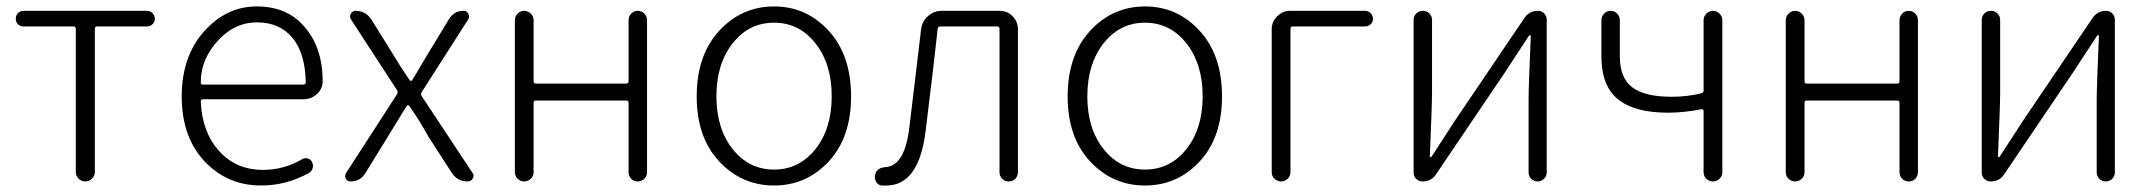

<svg xmlns="http://www.w3.org/2000/svg" viewBox="-20 -567 6728 600"><path d="M216.8 -29.3V-476.6Q216.8 -484.4 210 -484.4H53.7Q43 -484.4 36.1 -491.2Q29.3 -498 29.3 -508.3Q29.3 -518.6 36.1 -525.9Q43 -533.2 53.7 -533.2H439.5Q449.2 -533.2 456.5 -525.9Q463.9 -518.6 463.9 -508.3Q463.9 -498 456.5 -491.2Q449.2 -484.4 439.5 -484.4H283.2Q276.4 -484.4 276.4 -476.6V-29.3Q276.4 -17.6 267.6 -8.8Q258.8 0 246.6 0Q234.4 0 225.6 -8.8Q216.8 -17.6 216.8 -29.3Z M795.9 12.7Q690.4 12.7 619.1 -63Q547.9 -138.7 547.9 -265.6Q547.9 -390.6 617.7 -468.8Q687.5 -546.9 782.2 -546.9Q876 -546.9 929.7 -485.4Q988.3 -419.9 988.3 -312.5Q988.3 -290 970.7 -273.4Q953.1 -256.8 927.7 -256.8H614.3Q607.4 -256.8 607.4 -250Q611.3 -154.3 664.6 -95.2Q717.8 -36.1 801.8 -36.1Q867.2 -36.1 923.8 -69.3Q931.6 -74.2 941.4 -71.8Q951.2 -69.3 955.1 -60.5Q960 -51.8 957 -41.5Q954.1 -31.2 945.3 -26.4Q875 12.7 795.9 12.7ZM607.4 -308.6Q607.4 -302.7 614.3 -302.7H927.7Q935.5 -302.7 935.5 -309.6Q935.5 -310.5 935.5 -310.5Q933.6 -401.4 893.6 -449.2Q853.5 -497.1 783.2 -497.1Q716.8 -497.1 667 -446.3Q607.4 -385.7 607.4 -308.6Z M1075.2 0Q1065.4 0 1060.5 -8.8Q1058.6 -12.7 1058.6 -16.6Q1058.6 -21.5 1061.5 -26.4L1220.7 -272.5Q1224.6 -279.3 1220.7 -285.2L1077.1 -505.9Q1071.3 -514.6 1076.2 -523.9Q1081.1 -533.2 1090.8 -533.2Q1123 -533.2 1140.6 -505.9L1205.1 -402.3Q1229.5 -361.3 1260.7 -315.4Q1262.7 -314.5 1264.6 -314.5Q1266.6 -314.5 1267.6 -315.4Q1272.5 -324.2 1319.3 -402.3L1382.8 -506.8Q1398.4 -533.2 1428.7 -533.2Q1438.5 -533.2 1443.4 -524.4Q1448.2 -515.6 1443.4 -506.8L1297.9 -279.3Q1293.9 -273.4 1297.9 -266.6L1456.1 -27.3Q1460 -22.5 1460 -17.6Q1460 -13.7 1457 -8.8Q1452.1 0 1441.4 0Q1409.2 0 1391.6 -27.3L1318.4 -140.6Q1293 -187.5 1258.8 -236.3Q1256.8 -238.3 1254.4 -238.3Q1252 -238.3 1251 -235.4Q1241.2 -220.7 1221.7 -188.5Q1202.1 -156.2 1192.4 -140.6L1122.1 -26.4Q1106.4 0 1075.2 0Z M1588.9 -29.3V-503.9Q1588.9 -515.6 1597.7 -524.4Q1606.4 -533.2 1618.2 -533.2Q1629.9 -533.2 1638.7 -524.4Q1647.5 -515.6 1647.5 -503.9V-313.5Q1647.5 -305.7 1654.3 -305.7H1936.5Q1944.3 -305.7 1944.3 -313.5V-503.9Q1944.3 -515.6 1952.6 -524.4Q1960.9 -533.2 1973.1 -533.2Q1985.4 -533.2 1993.7 -524.4Q2002 -515.6 2002 -503.9V-29.3Q2002 -16.6 1993.7 -8.3Q1985.4 0 1973.1 0Q1960.9 0 1952.6 -8.3Q1944.3 -16.6 1944.3 -29.3V-246.1Q1944.3 -252.9 1936.5 -252.9H1654.3Q1647.5 -252.9 1647.5 -246.1V-29.3Q1647.5 -16.6 1638.7 -8.3Q1629.9 0 1618.2 0Q1606.4 0 1597.7 -8.3Q1588.9 -16.6 1588.9 -29.3Z M2157.2 -265.6Q2157.2 -394.5 2227.5 -470.7Q2297.9 -546.9 2398.9 -546.9Q2500 -546.9 2569.8 -470.7Q2639.6 -394.5 2639.6 -265.6Q2639.6 -137.7 2569.8 -62.5Q2500 12.7 2398.9 12.7Q2297.9 12.7 2227.5 -62.5Q2157.2 -137.7 2157.2 -265.6ZM2269.5 -101.1Q2320.3 -37.1 2398.9 -37.1Q2477.5 -37.1 2528.3 -101.1Q2579.1 -165 2579.1 -266.1Q2579.1 -367.2 2528.3 -431.6Q2477.5 -496.1 2398.9 -496.1Q2320.3 -496.1 2269.5 -431.6Q2218.8 -367.2 2218.8 -266.1Q2218.8 -165 2269.5 -101.1Z M2750 12.7Q2742.2 12.7 2735.4 12.7Q2723.6 11.7 2717.8 1Q2713.9 -5.9 2713.9 -13.7Q2713.9 -17.6 2714.8 -21.5Q2719.7 -43 2749 -44.9Q2808.6 -49.8 2822.3 -173.8Q2829.1 -231.4 2841.8 -335.9Q2854.5 -440.4 2858.4 -475.6Q2861.3 -500 2879.9 -516.6Q2898.4 -533.2 2922.9 -533.2H3103.5Q3127.9 -533.2 3144.5 -516.1Q3161.1 -499 3161.1 -475.6V-29.3Q3161.1 -16.6 3152.8 -8.3Q3144.5 0 3132.3 0Q3120.1 0 3111.8 -8.3Q3103.5 -16.6 3103.5 -29.3V-476.6Q3103.5 -484.4 3095.7 -484.4H2918.9Q2911.1 -484.4 2910.2 -476.6Q2900.4 -383.8 2873 -161.1Q2852.5 12.7 2750 12.7Z M3316.4 -265.6Q3316.4 -394.5 3386.7 -470.7Q3457 -546.9 3558.1 -546.9Q3659.2 -546.9 3729 -470.7Q3798.8 -394.5 3798.8 -265.6Q3798.8 -137.7 3729 -62.5Q3659.2 12.7 3558.1 12.7Q3457 12.7 3386.7 -62.5Q3316.4 -137.7 3316.4 -265.6ZM3428.7 -101.1Q3479.5 -37.1 3558.1 -37.1Q3636.7 -37.1 3687.5 -101.1Q3738.3 -165 3738.3 -266.1Q3738.3 -367.2 3687.5 -431.6Q3636.7 -496.1 3558.1 -496.1Q3479.5 -496.1 3428.7 -431.6Q3377.9 -367.2 3377.9 -266.1Q3377.9 -165 3428.7 -101.1Z M3954.1 -29.3V-475.6Q3954.1 -499 3971.2 -516.1Q3988.3 -533.2 4011.7 -533.2H4246.1Q4255.9 -533.2 4263.2 -525.9Q4270.5 -518.6 4270.5 -508.3Q4270.5 -498 4263.2 -491.2Q4255.9 -484.4 4246.1 -484.4H4019.5Q4012.7 -484.4 4012.7 -476.6V-29.3Q4012.7 -16.6 4003.9 -8.3Q3995.1 0 3983.4 0Q3971.7 0 3962.9 -8.3Q3954.1 -16.6 3954.1 -29.3Z M4425.8 0Q4414.1 0 4405.8 -7.8Q4397.5 -15.6 4397.5 -27.3V-504.9Q4397.5 -516.6 4405.8 -524.9Q4414.1 -533.2 4426.3 -533.2Q4438.5 -533.2 4446.8 -524.9Q4455.1 -516.6 4455.1 -504.9V-276.4Q4455.1 -240.2 4448.2 -78.1Q4448.2 -76.2 4450.7 -76.2Q4453.1 -76.2 4454.1 -78.1Q4464.8 -94.7 4491.2 -135.3Q4517.6 -175.8 4528.3 -192.4L4743.2 -509.8Q4758.8 -533.2 4786.1 -533.2Q4797.9 -533.2 4805.7 -524.9Q4813.5 -516.6 4813.5 -505.9V-28.3Q4813.5 -16.6 4805.2 -8.3Q4796.9 0 4785.2 0Q4773.4 0 4765.1 -8.3Q4756.8 -16.6 4756.8 -28.3V-255.9Q4756.8 -293 4763.7 -454.1Q4763.7 -457 4761.2 -457Q4758.8 -457 4757.8 -455.1Q4742.2 -431.6 4683.6 -341.8L4467.8 -22.5Q4453.1 0 4425.8 0Z M5303.7 -29.3V-219.7Q5303.7 -226.6 5296.9 -225.6Q5241.2 -214.8 5193.4 -214.8Q5087.9 -214.8 5036.1 -256.8Q4984.4 -298.8 4984.4 -390.6V-503.9Q4984.4 -515.6 4992.7 -524.4Q5001 -533.2 5013.2 -533.2Q5025.4 -533.2 5033.7 -524.4Q5042 -515.6 5042 -503.9V-390.6Q5042 -323.2 5081.1 -293.9Q5120.1 -264.6 5204.1 -264.6Q5252 -264.6 5296.9 -275.4Q5303.7 -277.3 5303.7 -284.2V-503.9Q5303.7 -515.6 5312.5 -524.4Q5321.3 -533.2 5333 -533.2Q5344.7 -533.2 5353.5 -524.4Q5362.3 -515.6 5362.3 -503.9V-29.3Q5362.3 -16.6 5353.5 -8.3Q5344.7 0 5333 0Q5321.3 0 5312.5 -8.3Q5303.7 -16.6 5303.7 -29.3Z M5560.5 -29.3V-503.9Q5560.5 -515.6 5569.3 -524.4Q5578.1 -533.2 5589.8 -533.2Q5601.6 -533.2 5610.4 -524.4Q5619.1 -515.6 5619.1 -503.9V-313.5Q5619.1 -305.7 5626 -305.7H5908.2Q5916 -305.7 5916 -313.5V-503.9Q5916 -515.6 5924.3 -524.4Q5932.6 -533.2 5944.8 -533.2Q5957 -533.2 5965.3 -524.4Q5973.6 -515.6 5973.6 -503.9V-29.3Q5973.6 -16.6 5965.3 -8.3Q5957 0 5944.8 0Q5932.6 0 5924.3 -8.3Q5916 -16.6 5916 -29.3V-246.1Q5916 -252.9 5908.2 -252.9H5626Q5619.1 -252.9 5619.1 -246.1V-29.3Q5619.1 -16.6 5610.4 -8.3Q5601.6 0 5589.8 0Q5578.1 0 5569.3 -8.3Q5560.5 -16.6 5560.5 -29.3Z M6201.2 0Q6189.5 0 6181.2 -7.8Q6172.9 -15.6 6172.9 -27.3V-504.9Q6172.9 -516.6 6181.2 -524.9Q6189.5 -533.2 6201.7 -533.2Q6213.9 -533.2 6222.2 -524.9Q6230.5 -516.6 6230.5 -504.9V-276.4Q6230.5 -240.2 6223.6 -78.1Q6223.6 -76.2 6226.1 -76.2Q6228.5 -76.2 6229.5 -78.1Q6240.2 -94.7 6266.6 -135.3Q6293 -175.8 6303.7 -192.4L6518.6 -509.8Q6534.2 -533.2 6561.5 -533.2Q6573.2 -533.2 6581.1 -524.9Q6588.9 -516.6 6588.9 -505.9V-28.3Q6588.9 -16.6 6580.6 -8.3Q6572.3 0 6560.5 0Q6548.8 0 6540.5 -8.3Q6532.2 -16.6 6532.2 -28.3V-255.9Q6532.2 -293 6539.1 -454.1Q6539.1 -457 6536.6 -457Q6534.2 -457 6533.2 -455.1Q6517.6 -431.6 6459 -341.8L6243.2 -22.5Q6228.5 0 6201.2 0Z"/></svg>

Font: Gen Jyuu Gothic Light
Style: Regular
Weight: 200
Designer: [Source Han Sans]
Ryoko NISHIZUKA  (kana & ideographs); Paul D. Hunt (Latin, Greek & Cyrillic); Wenlong ZHANG  (bopomofo
Version: Version 1.002.20150607